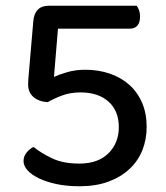

<svg xmlns="http://www.w3.org/2000/svg" viewBox="-20 -635 577 669"><path d="M96 -561Q98 -587 111.5 -601Q125 -615 150 -615H456Q461 -609 464.5 -599.5Q468 -590 468 -578Q468 -535 431 -535H182L168 -367Q185 -375 214 -383.5Q243 -392 277 -392Q323 -392 362.5 -378.5Q402 -365 430.5 -339.5Q459 -314 475 -277Q491 -240 491 -193Q491 -149 476 -111.5Q461 -74 431 -46Q401 -18 357.5 -2Q314 14 257 14Q213 14 177.5 6.5Q142 -1 116 -13.5Q90 -26 76 -41.5Q62 -57 62 -74Q62 -91 73.5 -104.5Q85 -118 97 -123Q121 -103 160 -84Q199 -65 256 -65Q322 -65 358 -101Q394 -137 394 -192Q394 -249 358 -281Q322 -313 261 -313Q226 -313 198.5 -303Q171 -293 146 -279Q115 -281 96.5 -297Q78 -313 78 -341Q78 -346 78.5 -355.5Q79 -365 80 -374L96 -561Z"/></svg>

Font: Baloo Bhaina 2 Medium
Style: Regular
Weight: 500
Designer: Yesha Goshar, Manish Minz, Shuchita Grover and Ek Type
Foundry: Ek Type
Version: Version 1.640;hotconv 1.0.111;makeotfexe 2.5.65597; ttfautoh